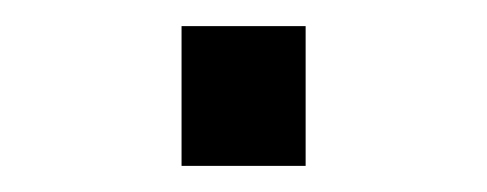

<svg xmlns="http://www.w3.org/2000/svg" viewBox="-20 -345 373 147"><path d="M119 -218V-325H214V-218Z"/></svg>

Font: Libra Sans
Style: Regular
Weight: 400
Foundry: Context Ltd
Version: Version 1.000; ttfautohint (v1.3)